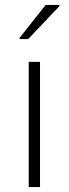

<svg xmlns="http://www.w3.org/2000/svg" viewBox="-20 -762 280 782"><path d="M97 0V-510H143V0ZM60 -603V-608L166 -742H222V-737L95 -603Z"/></svg>

Font: Saira Thin ExtraLight
Style: Regular
Weight: 250
Version: Version 1.101